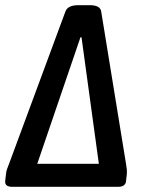

<svg xmlns="http://www.w3.org/2000/svg" viewBox="-34 -722 544 742"><path d="M14 0Q-16 0 -14 -22L-11 -48Q-10 -60 -7 -68Q-4 -76 1 -89L219 -678Q228 -702 269 -702H313Q353 -702 357 -678L453 -89Q455 -76 456 -68Q457 -60 456 -48L453 -22Q451 0 422 0ZM277 -578 110 -89H348L281 -578Z"/></svg>

Font: Asap Condensed Condensed Medium
Style: Italic
Weight: 500
Width: 3
Italic angle: -6°
Designer: Pablo Cosgaya
Foundry: Omnibus-Type
Version: Version 3.001; ttfautohint (v1.8.4.7-5d5b)